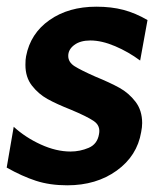

<svg xmlns="http://www.w3.org/2000/svg" viewBox="-34 -543 494 574"><path d="M177 -90Q134 -90 88 -111Q42 -132 7 -164L-14 -42Q32 -16 73.5 -2.5Q115 11 167 11Q254 11 315 -33Q376 -77 388 -148Q391 -163 391 -175Q391 -213 371 -239Q351 -265 323 -280.5Q295 -296 251 -314Q208 -333 189 -345Q170 -357 170 -376Q170 -395 188 -408.5Q206 -422 236 -422Q270 -422 310 -405Q350 -388 385 -362L407 -483Q371 -504 335 -513.5Q299 -523 254 -523Q171 -523 114 -483Q57 -443 44 -375Q42 -366 42 -349Q42 -312 61.5 -287Q81 -262 108 -247Q135 -232 178 -215Q226 -195 246.5 -181Q267 -167 262 -142Q257 -112 231 -101Q205 -90 177 -90Z"/></svg>

Font: Geom SemiBold
Style: Bold Italic
Weight: 600
Italic angle: -10°
Version: Version 1.102